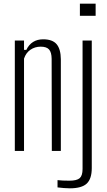

<svg xmlns="http://www.w3.org/2000/svg" viewBox="-20 -820 579 1043"><path d="M60.5 0V-600H110.5V-549H123Q137 -578 160 -592.2Q183 -606.5 214.5 -606.5Q265 -606.5 287.5 -580Q310 -553.5 310.5 -498V0H261.5L260.5 -501Q260 -536 246.5 -551.2Q233 -566.5 201 -566.5Q169.5 -566.5 145 -549.5Q120.5 -532.5 110.5 -501.5V0ZM414 -734V-800H499.5V-734ZM359 203Q346.5 203 326.2 201.5Q306 200 292.5 198V158.5Q305 160 321.2 160.8Q337.5 161.5 357 161.5Q397.5 161.5 413 147.8Q428.5 134 428.5 98V-600H478.5V93Q478.5 151.5 451.2 177.2Q424 203 359 203Z"/></svg>

Font: Big Shoulders Text Thin ExtraLight
Style: Regular
Weight: 250
Version: Version 2.002